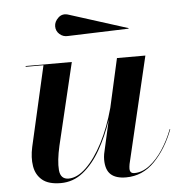

<svg xmlns="http://www.w3.org/2000/svg" viewBox="-49 -697 724 754"><g transform="rotate(-5 313.0 -319.5)"><path d="M239 -563Q220.2 -561.5 206.1 -573.9Q192 -586.2 192 -605Q192 -623.8 208.5 -639Q225 -654.2 249 -646L479 -573L478 -571ZM245 -460 168 -137Q154.5 -77.8 157.6 -41.4Q160.8 -5 193 -5Q227 -5 262.3 -38.9Q297.6 -72.9 328.4 -132.2Q359.2 -191.5 379.9 -267.5L423 -460H535L436 -41Q435.2 -36.5 434.6 -31.6Q434 -26.8 434 -23Q434 -4 452 -4Q483 -4 512 -26.3Q541 -48.6 565 -85.1Q589 -121.5 605 -164L607 -163Q578.5 -88 530.9 -39Q483.2 10 418 10Q378.2 10 358.1 -8.2Q338 -26.5 338 -67Q338 -77 340 -89L369.6 -221.2Q348.2 -157.6 318.2 -105.1Q288.1 -52.6 248.9 -21.3Q209.8 10 161 10Q112.5 10 87.8 -10.7Q63.1 -31.4 57.6 -65.7Q52 -100 61 -141L133 -457H63V-460Z"/></g></svg>

Font: Bodoni* 72 Medium
Style: Italic
Weight: 500
Italic angle: -13°
Version: Version 1.002; ttfautohint (v0.97) -l 8 -r 50 -G 200 -x 14 -